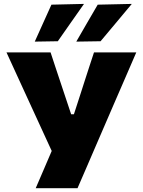

<svg xmlns="http://www.w3.org/2000/svg" viewBox="-20 -988 752 1008"><path d="M167.5 0Q187.5 -46 208.2 -94.5Q229 -143 251.5 -195.5L107.5 -509Q84 -560 62.8 -606.5Q41.5 -653 14 -713H245.5Q260.5 -667 271.8 -633.2Q283 -599.5 293.2 -569Q303.5 -538.5 315.5 -502L353.5 -388H368L404.5 -500.5Q416.5 -538 426.5 -569Q436.5 -600 447.5 -633.8Q458.5 -667.5 473.5 -713H695.5Q667 -647 637 -577.8Q607 -508.5 581.5 -450L484.5 -225.5Q462 -173 436 -113Q410 -53 387 0ZM380.5 -769.5Q408.5 -818 436.5 -866.5Q464.5 -915 493 -963.5L672 -967.5Q629.5 -916.5 588.2 -867.2Q547 -818 508 -771.5ZM162.5 -769.5Q184.5 -818 206.2 -866.5Q228 -915 250 -963.5L421 -967.5Q385 -916.5 350.5 -867.2Q316 -818 283.5 -771.5Z"/></svg>

Font: Commissioner ExtraBold
Style: Regular
Weight: 800
Designer: Kostas Bartsokas
Foundry: Kostas Bartsokas
Version: Version 1.000; ttfautohint (v1.8.3)